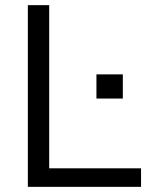

<svg xmlns="http://www.w3.org/2000/svg" viewBox="-20 -725 585 745"><path d="M88.1 0V-705H170.9V-71.9H527.3V0ZM354.2 -342.6V-436.4H456.6V-342.6Z"/></svg>

Font: Mulish ExtraLight
Style: Regular
Weight: 200
Designer: Vernon Adams
Foundry: Vernon Adams
Version: Version 3.603